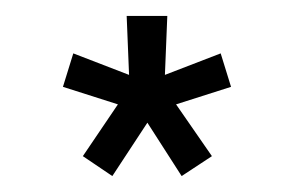

<svg xmlns="http://www.w3.org/2000/svg" viewBox="-20 -734 369 241"><path d="M84 -538 128 -603 59 -625 72 -667 142 -640 139 -714H190L187 -640L257 -667L270 -625L201 -603L246 -538L208 -513L165 -580L121 -513Z"/></svg>

Font: YasnoRaleway Medium
Style: Regular
Weight: 500
Designer: Matt McInerney, Pablo Impallari, Rodrigo Fuenzalida
Foundry: Matt McInerney, Pablo Impallari, Rodrigo Fuenzalida
Version: Version 4.026